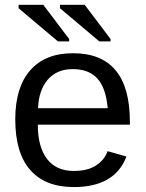

<svg xmlns="http://www.w3.org/2000/svg" viewBox="-20 -756 596 786"><path d="M134.8 -245.6H511.7V-257.3C511.7 -444.5 434.1 -538.1 278.8 -538.1C203 -538.1 144.6 -514.8 103.8 -468.3C62.9 -421.7 42.5 -354.8 42.5 -267.6C42.5 -175.8 62.9 -106.6 103.8 -60.1C144.6 -13.5 204.1 9.8 282.2 9.8C394.2 9.8 466 -31.9 497.6 -115.2L420.4 -137.2C412.3 -113.8 396.7 -94.4 373.8 -79.1C350.8 -63.8 320.3 -56.2 282.2 -56.2C234 -56.2 197.4 -72.6 172.4 -105.5C147.3 -138.3 134.8 -185.1 134.8 -245.6ZM420.9 -313H135.7C137.7 -362.8 151.1 -401.9 176 -430.4C200.9 -458.9 234.7 -473.1 277.3 -473.1C321.3 -473.1 355 -460.4 378.4 -434.8C401.9 -409.3 416 -368.7 420.9 -313ZM386.7 -586.4H432.6V-596.2L326.7 -736.3H225.6V-722.2ZM217.3 -586.4H263.2V-596.2L157.2 -736.3H56.2V-722.2Z"/></svg>

Font: Arimo
Style: Regular
Weight: 400
Designer: Steve Matteson
Foundry: Monotype Imaging Inc.
Version: Version 1.32